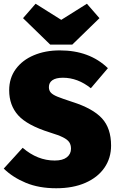

<svg xmlns="http://www.w3.org/2000/svg" viewBox="-20 -985 628 1025"><path d="M556 -621 465 -514Q395 -570 316 -570Q279 -570 260 -557Q241 -544 241 -520Q241 -502 251.5 -490.5Q262 -479 286.5 -469Q311 -459 366 -441Q476 -406 524.5 -353Q573 -300 573 -208Q573 -141 537.5 -89.5Q502 -38 436 -9Q370 20 280 20Q188 20 118 -9Q48 -38 0 -85L101 -196Q180 -128 272 -128Q315 -128 337 -145.5Q359 -163 359 -191Q359 -212 349.5 -226Q340 -240 316 -252Q292 -264 246 -278Q125 -316 77 -369.5Q29 -423 29 -503Q29 -568 64 -616Q99 -664 160.5 -690Q222 -716 299 -716Q458 -716 556 -621ZM511 -888 366 -747H248L103 -888L170 -965L307 -879L444 -965Z"/></svg>

Font: FiraGO Heavy
Style: Regular
Weight: 900
Designer: bBox Type
Foundry: bBox Type GmbH
Version: Version 1.001